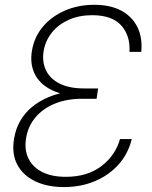

<svg xmlns="http://www.w3.org/2000/svg" viewBox="-20 -757 621 787"><path d="M377.4 -365.2H269.5Q210.9 -374 172.6 -398.9Q134.3 -423.8 118.7 -462.2Q103 -500.5 110.8 -548.3Q120.1 -605 155.5 -647.2Q190.9 -689.5 245.6 -713.4Q300.3 -737.3 366.2 -737.3Q433.1 -737.3 477.8 -712.9Q522.5 -688.5 543.5 -645.3Q564.5 -602.1 559.1 -544.4H510.7Q514.6 -610.4 477.3 -652.3Q439.9 -694.3 358.9 -694.8Q304.2 -694.8 261.7 -675.8Q219.2 -656.7 192.6 -623.5Q166 -590.3 158.7 -547.4Q151.9 -503.4 168.5 -468.8Q185.1 -434.1 224.6 -414.3Q264.2 -394.5 324.7 -394.5H382.3ZM269 -382.8H380.4L376 -352.1H318.4Q254.9 -352.5 205.6 -332.5Q156.2 -312.5 125.5 -276.1Q94.7 -239.7 86.9 -190.4Q79.1 -143.1 96.7 -107.2Q114.3 -71.3 153.3 -51.8Q192.4 -32.2 249.5 -32.2Q338.4 -32.2 396 -76.4Q453.6 -120.6 471.7 -187H520Q505.4 -126.5 465.6 -82.3Q425.8 -38.1 368.4 -14.2Q311 9.8 241.7 9.8Q173.3 9.8 123.5 -14.4Q73.7 -38.6 50.5 -82.8Q27.3 -127 37.6 -188Q50.3 -267.6 110.8 -318.1Q171.4 -368.7 269 -382.8Z"/></svg>

Font: Inter Tight ExtraLight
Style: Italic
Weight: 250
Italic angle: -9.39999°
Designer: Rasmus Andersson
Foundry: rsms
Version: Version 3.004